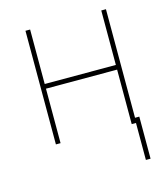

<svg xmlns="http://www.w3.org/2000/svg" viewBox="-109 -630 770 891"><g transform="rotate(-15 276.0 -184.0)"><path d="M471.7 -284.2V-261.7H111.3V-284.2ZM119.1 -545.9V0H96.7V-545.9ZM483.4 -545.9V0H460.9V-545.9ZM503.9 -24.4V177.7H481.4V-24.4Z"/></g></svg>

Font: Inter Tight Thin
Style: Regular
Weight: 250
Designer: Rasmus Andersson
Foundry: rsms
Version: Version 3.004